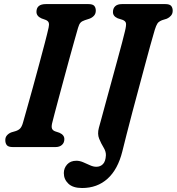

<svg xmlns="http://www.w3.org/2000/svg" viewBox="-20 -720 866 940"><path d="M235 -116Q231 -98 235 -89.5Q239 -81 250 -77L271 -70Q295.5 -59 295 -38.5Q295 -21 283.2 -10.5Q271.5 0 251.5 0H43Q21 0 13.5 -9.2Q6 -18.5 6 -33Q5.5 -47.5 14 -57.2Q22.5 -67 35.5 -72L56 -78Q70.5 -82.5 78.8 -91.2Q87 -100 92.5 -119.5Q99 -143 112 -188.5Q125 -234 140.5 -290.5Q156 -347 171.5 -404.5Q187 -462 199.5 -509.8Q212 -557.5 218 -585Q221.5 -600 218.5 -609Q215.5 -618 202.5 -623L183 -630Q158.5 -641 158.5 -662Q158.5 -700 205 -700H412.5Q434 -700 441.5 -691.2Q449 -682.5 449 -668Q449 -653 440.2 -643.2Q431.5 -633.5 418 -628.5L395 -621Q381 -616.5 374 -608.8Q367 -601 362 -583.5Q355 -559.5 343.8 -519.5Q332.5 -479.5 319.2 -431Q306 -382.5 292.5 -332.5Q279 -282.5 267 -238Q255 -193.5 246.5 -161Q238 -128.5 235 -116ZM731 -550.5Q726 -534 715.2 -495Q704.5 -456 690.2 -402.8Q676 -349.5 659.8 -289.5Q643.5 -229.5 628 -170.8Q612.5 -112 599.8 -62Q587 -12 579 21Q557 109.5 506.5 155Q456 200.5 382 200.5Q337 200.5 314.8 179.2Q292.5 158 292.5 127.5Q292.5 103 308.8 85Q325 67 354 67Q370 67 387 74.2Q404 81.5 420.5 89Q437 96.5 451.5 96.5Q471.5 96.5 484.2 83.2Q497 70 498.5 40Q499 21.5 487 2Q475 -17.5 465.5 -40.8Q456 -64 464 -94Q467 -104 476 -137.5Q485 -171 498 -218.5Q511 -266 525.5 -319.2Q540 -372.5 553.8 -422.8Q567.5 -473 577.8 -511.8Q588 -550.5 592 -568Q599 -597 596.5 -607.2Q594 -617.5 579.5 -623L556 -630.5Q532.5 -641 533 -661.5Q533 -679 544 -689.5Q555 -700 577.5 -700H789Q810.5 -700 818 -691Q825.5 -682 825.5 -667.5Q825.5 -653 817 -643.2Q808.5 -633.5 797 -628.5L773 -621Q763 -617 756.5 -611.5Q750 -606 744.2 -592.2Q738.5 -578.5 731 -550.5Z"/></svg>

Font: Fraunces 72pt S100 SemiBold
Style: Italic
Weight: 600
Italic angle: -16°
Version: Version 1.000; ttfautohint (v1.8.3)